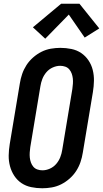

<svg xmlns="http://www.w3.org/2000/svg" viewBox="-20 -999 551 1027"><path d="M206 8Q176 8 147 2Q118 -4 95 -19.5Q72 -35 56.5 -58.5Q41 -82 33.5 -110Q26 -138 26.5 -167.5Q27 -197 32 -228L86 -552Q90 -578 98.5 -603Q107 -628 121.5 -650.5Q136 -673 157 -691.5Q178 -710 202 -722Q226 -734 252 -738.5Q278 -743 303 -743Q333 -743 362 -737Q391 -731 414 -715.5Q437 -700 453 -676.5Q469 -653 476 -625Q483 -597 482.5 -567.5Q482 -538 477 -507L423 -183Q419 -157 410.5 -132Q402 -107 387.5 -84.5Q373 -62 352 -43.5Q331 -25 307 -13Q283 -1 257 3.5Q231 8 206 8ZM207 -88Q227 -88 247 -97Q267 -106 281 -122.5Q295 -139 302.5 -158.5Q310 -178 313 -198L367 -523Q369 -537 370 -551.5Q371 -566 369.5 -579.5Q368 -593 363.5 -605.5Q359 -618 350.5 -628Q342 -638 329 -642.5Q316 -647 302 -647Q282 -647 262 -638Q242 -629 228 -612.5Q214 -596 206.5 -576.5Q199 -557 196 -537L142 -212Q140 -198 139 -183.5Q138 -169 139.5 -155.5Q141 -142 145.5 -129.5Q150 -117 158.5 -107Q167 -97 180 -92.5Q193 -88 207 -88ZM222 -792 156 -853 307 -979H405L511 -847L433 -798L348 -921Z"/></svg>

Font: Iosevka SS04
Style: Bold Italic
Weight: 700
Italic angle: -9°
Monospace: yes
Designer: Belleve Invis
Foundry: Belleve Invis
Version: Version 19.0.0; ttfautohint (v1.8.4)